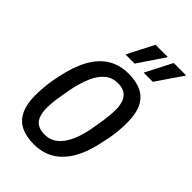

<svg xmlns="http://www.w3.org/2000/svg" viewBox="-221 -806 902 902"><g transform="rotate(45 230.0 -355.5)"><path d="M184 12Q132 12 97 -5.5Q62 -23 44 -60.5Q26 -98 26 -156Q26 -189 30 -225Q34 -261 42 -296Q59 -378 89 -431.5Q119 -485 163 -511.5Q207 -538 264 -538Q317 -538 352 -520.5Q387 -503 405 -466Q423 -429 423 -369Q423 -336 419 -300Q415 -264 406 -228Q390 -147 360 -94Q330 -41 286 -14.5Q242 12 184 12ZM188 -56Q224 -56 251.5 -78Q279 -100 298 -142.5Q317 -185 327 -246Q333 -279 336 -302Q339 -325 340.5 -341.5Q342 -358 342 -372Q342 -406 333 -428Q324 -450 306 -460.5Q288 -471 261 -471Q225 -471 198.5 -450Q172 -429 153.5 -388Q135 -347 123 -287Q117 -253 113 -228.5Q109 -204 107.5 -186.5Q106 -169 106 -154Q106 -119 115 -97.5Q124 -76 142.5 -66Q161 -56 188 -56ZM190 -591 258 -723H339L338 -720L251 -591ZM311 -591 379 -723H460V-720L372 -591Z"/></g></svg>

Font: Archivo Condensed
Style: Italic
Weight: 400
Width: 3
Italic angle: -10°
Designer: Hector Gatti
Foundry: Omnibus-Type
Version: Version 2.001